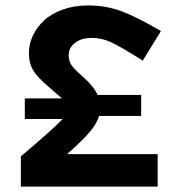

<svg xmlns="http://www.w3.org/2000/svg" viewBox="-20 -690 654 710"><path d="M57.1 0V-111.8Q176.8 -212.9 211.9 -250H71.8V-326.2H209Q204.1 -331.1 164.1 -365.2Q119.1 -402.8 103 -429.7Q86.9 -456.5 86.9 -494.1Q86.9 -527.3 101.6 -558.3Q116.2 -589.4 143.1 -614.5Q169.9 -639.6 212.4 -654.8Q254.9 -669.9 306.2 -669.9Q369.6 -669.9 426 -649.7Q482.4 -629.4 575.2 -575.2L507.8 -465.8Q424.3 -518.6 389.9 -534.2Q355.5 -549.8 319.8 -549.8Q280.8 -549.8 257.3 -531.5Q233.9 -513.2 233.9 -485.8Q233.9 -466.3 242.9 -451.4Q252 -436.5 284.2 -408.2Q326.7 -371.1 340.8 -338.9H502V-261.2H346.2Q339.8 -236.3 313.7 -204.3Q287.6 -172.4 228 -120.1H563V0Z"/></svg>

Font: IntelOne Mono Bold
Style: Regular
Weight: 700
Designer: Fred Shallcrass
Foundry: Frere-Jones Type LLC
Version: Version 1.200;hotconv 1.1.0;makeotfexe 2.6.0;FJTRelease1.2